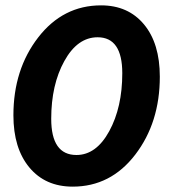

<svg xmlns="http://www.w3.org/2000/svg" viewBox="-20 -684 640 716"><path d="M251 12Q149 12 89.5 -59.5Q30 -131 30 -254Q30 -425 122.5 -544.5Q215 -664 357 -664Q458 -664 517 -593Q576 -522 576 -398Q576 -227 484.5 -107.5Q393 12 251 12ZM265 -106Q339 -106 387.5 -195Q436 -284 436 -411Q436 -545 344 -545Q269 -545 220 -456.5Q171 -368 171 -241Q171 -106 265 -106Z"/></svg>

Font: TypoPRO Source Code Pro
Style: Bold Italic
Weight: 700
Italic angle: -11°
Monospace: yes
Designer: Paul D. Hunt, Teo Tuominen
Foundry: Adobe Systems Incorporated
Version: Version 1.030;PS 1.0;hotconv 1.0.84;makeotf.lib2.5.63406